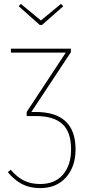

<svg xmlns="http://www.w3.org/2000/svg" viewBox="-20 -769 440 986"><path d="M368 -2Q368 87 319 142Q270 197 186 197Q133 197 93.5 176.5Q54 156 20 115L35 103Q68 141 103.5 158.5Q139 176 186 176Q262 176 303.5 127.5Q345 79 345 -2Q345 -91 300.5 -132Q256 -173 164 -173H117V-194L318 -499H36V-519H344V-501L141 -194H163Q368 -194 368 -2ZM293 -749 305 -737 196 -641H184L76 -737L87 -749L190 -664Z"/></svg>

Font: Fira Sans Condensed Thin
Style: Regular
Weight: 250
Width: 3
Designer: Carrois Corporate & Edenspiekermann AG
Foundry: Carrois Corporate GbR & Edenspiekermann AG
Version: Version 4.203